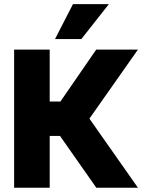

<svg xmlns="http://www.w3.org/2000/svg" viewBox="-20 -884 682 904"><path d="M492.5 -864.5 363 -700H239L323.5 -864.5ZM46.5 -650.5H214V-406H264.5L433 -650.5H629.5L401 -325.5L629.5 0H433.5L262.5 -244H214V0H46.5Z"/></svg>

Font: Overused Grotesk ExtraBold
Style: Regular
Weight: 800
Version: Version 0.004